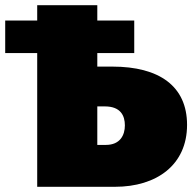

<svg xmlns="http://www.w3.org/2000/svg" viewBox="-20 -718 746 738"><path d="M412 -462H354V-514H496V-639H354V-698H123V-639H0V-514H123V0H422C582 0 699 -84 699 -238C699 -387 592 -462 412 -462ZM387 -161H354V-309H383C444 -309 460 -273 460 -236C460 -199 442 -161 387 -161Z"/></svg>

Font: Fira Sans Ultra
Style: Regular
Weight: 950
Designer: Carrois Corporate & Edenspiekermann AG
Foundry: Carrois Corporate GbR & Edenspiekermann AG
Version: Version 4.203;PS 004.203;hotconv 1.0.88;makeotf.lib2.5.64775